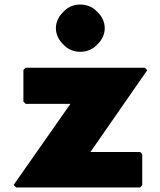

<svg xmlns="http://www.w3.org/2000/svg" viewBox="-20 -818 705 845"><path d="M617 -520H93L83 -510V-371L93 -361H290L40 -4L51 7H597L606 -3V-139L597 -149H378L628 -509ZM263 -770 256 -763C238 -745 226 -721 226 -694C226 -667 238 -643 256 -625L263 -618C281 -600 305 -590 333 -590C361 -590 386 -600 404 -618L411 -625C429 -643 441 -667 441 -694C441 -721 429 -745 411 -763L404 -770C386 -788 361 -798 333 -798C305 -798 281 -788 263 -770Z"/></svg>

Font: Hussar Woodtype
Style: Ultra
Weight: 900
Foundry: Cannot Into Space Fonts
Version: Version 1.07